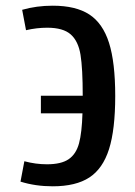

<svg xmlns="http://www.w3.org/2000/svg" viewBox="-20 -652 478 681"><path d="M388.7 -311.5Q388.7 -192.4 366.7 -123Q344.7 -53.7 296.9 -22.5Q249 8.8 167 8.8Q105.5 8.8 52.7 -7.8L66.4 -80.1Q106.4 -69.3 146.5 -69.3Q197.3 -69.3 223.6 -87.4Q250 -105.5 260.3 -143.6Q270.5 -181.6 272.5 -250H125V-312.5H273.4Q273.4 -409.2 265.6 -457.5Q257.8 -505.9 231 -529.8Q204.1 -553.7 147.5 -553.7Q110.4 -553.7 72.3 -544.9L58.6 -617.2Q109.4 -631.8 167 -631.8Q249 -631.8 296.9 -600.6Q344.7 -569.3 366.7 -500Q388.7 -430.7 388.7 -311.5Z"/></svg>

Font: Sudo
Style: Bold
Weight: 700
Monospace: yes
Designer: Jens Kutilek
Foundry: Jens Kutilek
Version: Version 0.040